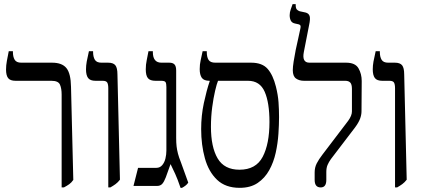

<svg xmlns="http://www.w3.org/2000/svg" viewBox="-20 -893 2029 922"><path d="M276 7V-439Q276 -468 268 -486.5Q260 -505 227 -505H55Q29 -505 19 -518Q9 -531 9 -559Q9 -579 13 -600.5Q17 -622 22 -647H42V-644Q42 -620 50.5 -606Q59 -592 82 -592H230Q278 -592 299 -566Q320 -540 321 -476L332 -29Q323 -16 312.5 -8.5Q302 -1 287 7Z M500 7V-469Q500 -488 495 -496.5Q490 -505 473 -505H439Q413 -505 403 -518.5Q393 -532 393 -560Q393 -578 396.5 -597.5Q400 -617 407 -647H427V-644Q427 -620 435.5 -606Q444 -592 467 -592H499Q524 -592 534 -579.5Q544 -567 544 -535L556 -30Q546 -17 535 -9Q524 -1 510 7Z M847 9Q832 -35 821.5 -57.5Q811 -80 799 -105L776 -41Q768 -20 759 -10Q750 0 733 0H621L643 -87H731Q748 -87 759 -100Q770 -113 774.5 -132Q779 -151 779 -170V-475Q779 -492 775 -498.5Q771 -505 754 -505H727Q701 -505 690.5 -517.5Q680 -530 680 -560Q680 -583 684.5 -603.5Q689 -624 693 -647H714V-643Q714 -592 755 -592H793Q810 -592 818 -583.5Q826 -575 826 -554V-231Q826 -207 828 -190Q830 -173 834.5 -155.5Q839 -138 849 -113L884 -16Q879 -8 870.5 -1.5Q862 5 854 9Z M1131 9Q1063 9 1022.5 -29.5Q982 -68 964 -132.5Q946 -197 946 -273Q946 -338 959 -398.5Q972 -459 987 -503V-505H986Q959 -505 949 -519.5Q939 -534 939 -561Q939 -584 943.5 -603Q948 -622 953 -647H973V-643Q973 -619 981.5 -605.5Q990 -592 1014 -592H1186Q1239 -592 1265 -562.5Q1291 -533 1305 -477Q1315 -437 1317.5 -402Q1320 -367 1320 -331Q1320 -295 1317 -250Q1314 -205 1304 -159.5Q1294 -114 1273 -76Q1252 -38 1217.5 -14.5Q1183 9 1131 9ZM993 -284Q993 -187 1025 -132.5Q1057 -78 1130 -78Q1209 -78 1241.5 -140Q1274 -202 1274 -307Q1274 -400 1251 -452.5Q1228 -505 1171 -505H1027Q1021 -491 1013 -457Q1005 -423 999 -378Q993 -333 993 -284Z M1520 7Q1491 7 1491 -29V-65Q1491 -89 1501 -108.5Q1511 -128 1528 -150L1652 -313Q1670 -338 1670 -358V-466Q1670 -488 1662 -496.5Q1654 -505 1638 -505H1440Q1417 -505 1401.5 -516Q1386 -527 1386 -556Q1386 -571 1390 -597Q1394 -623 1400 -653Q1406 -683 1412.5 -710Q1419 -737 1422 -754Q1424 -762 1423.5 -767.5Q1423 -773 1415 -776L1397 -780Q1382 -783 1376.5 -794Q1371 -805 1371 -820Q1371 -834 1376.5 -849Q1382 -864 1385 -873H1400V-869Q1400 -854 1405 -848Q1410 -842 1419 -839L1447 -833Q1463 -829 1467 -815.5Q1471 -802 1464 -771L1439 -643Q1429 -592 1466 -592H1642Q1686 -592 1701.5 -565Q1717 -538 1717 -504L1716 -359Q1716 -341 1709 -322.5Q1702 -304 1685 -281L1569 -129Q1559 -115 1553 -101Q1547 -87 1547 -67V-29Q1547 7 1520 7Z M1877 7V-469Q1877 -488 1872 -496.5Q1867 -505 1850 -505H1816Q1790 -505 1780 -518.5Q1770 -532 1770 -560Q1770 -578 1773.5 -597.5Q1777 -617 1784 -647H1804V-644Q1804 -620 1812.5 -606Q1821 -592 1844 -592H1876Q1901 -592 1911 -579.5Q1921 -567 1921 -535L1933 -30Q1923 -17 1912 -9Q1901 -1 1887 7Z"/></svg>

Font: Noto Serif Hebrew Condensed
Style: Regular
Weight: 400
Width: 3
Designer: Monotype Design Team
Foundry: Monotype Imaging Inc.
Version: Version 2.004; ttfautohint (v1.8.4.7-5d5b)